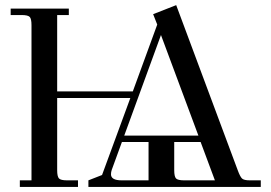

<svg xmlns="http://www.w3.org/2000/svg" viewBox="-20 -736 1066 756"><path d="M22 -676.8V-702.1H251V-676.8H205.1V-376H502.9L599.1 -639.2L583 -680.2L673.8 -715.8L916 -65.9Q925.3 -40.5 932.9 -33.2Q940.4 -25.9 963.9 -25.9H1006.8V0H328.1V-25.9L381.8 -46.9L493.2 -350.1H205.1V-65.9Q205.1 -41 212.2 -33.4Q219.2 -25.9 244.1 -25.9H287.1V0H58.1V-25.9H104V-637.2Q104 -662.1 96.9 -669.4Q89.8 -676.8 64.9 -676.8ZM417 -49.8Q417 -25.9 459 -25.9H564.9V-176.8H460L419.9 -66.9Q417 -58.1 417 -49.8ZM469.2 -202.1H761.2L613.8 -598.1ZM666 -65.9Q666 -41 673.1 -33.4Q680.2 -25.9 705.1 -25.9H826.2L770 -176.8H666Z"/></svg>

Font: Dihjauti S
Style: Bold
Weight: 700
Designer: T. Christopher White
Version: Version 3.0.0